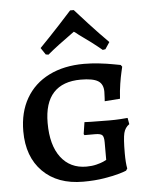

<svg xmlns="http://www.w3.org/2000/svg" viewBox="-54 -793 668 846"><g transform="rotate(-5 280.5 -369.5)"><path d="M36 -235Q36 -319 71.5 -380.5Q107 -442 173 -475Q239 -508 328 -508Q360 -508 395.5 -504Q431 -500 456.5 -495Q482 -490 489 -489L495 -481Q494 -476 489.5 -457Q485 -438 480 -407Q475 -376 473 -341L405 -336Q405 -340 406 -351.5Q407 -363 407 -378Q407 -412 384 -426Q361 -440 308 -440Q228 -440 187 -395.5Q146 -351 146 -262Q146 -164 187 -110Q228 -56 300 -56Q324 -56 344 -61Q364 -66 375 -71Q386 -76 389 -78V-156Q389 -180 381.5 -187.5Q374 -195 350 -195H303L300 -200L308 -252Q323 -252 335 -251L419 -250Q444 -250 468 -251.5Q492 -253 499 -254L504 -226Q485 -213 479 -189Q473 -165 473 -100Q473 -57 478 -32L472 -23Q466 -20 441 -12.5Q416 -5 373.5 2Q331 9 280 9Q167 9 101.5 -56.5Q36 -122 36 -235ZM164 -564 144 -594Q186 -637 230.5 -685Q275 -733 288 -748H304Q317 -733 361.5 -684.5Q406 -636 448 -594L428 -564L416 -562Q373 -598 316 -638Q307 -646 296 -653Q216 -596 176 -562Z"/></g></svg>

Font: Alegreya SC Medium
Style: Regular
Weight: 500
Designer: Juan Pablo del Peral
Foundry: Huerta Tipografica
Version: Version 2.007; ttfautohint (v1.6)